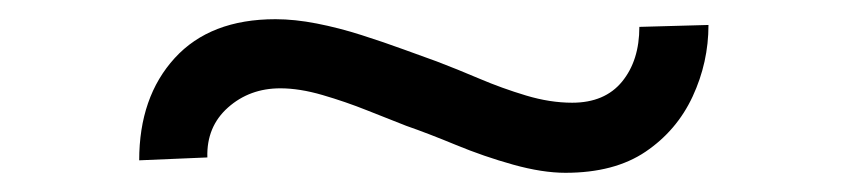

<svg xmlns="http://www.w3.org/2000/svg" viewBox="-20 -469 879 200"><path d="M569 -289Q545 -289 514.5 -297.5Q484 -306 455 -318Q426 -330 403 -338Q385 -345 362.5 -354Q340 -363 316 -370Q292 -377 272 -377Q240 -377 217.5 -357Q195 -337 196 -305L125 -302Q125 -368 162 -408.5Q199 -449 267 -449Q287 -449 310 -444.5Q333 -440 356.5 -432.5Q380 -425 400.5 -417.5Q421 -410 435 -405Q456 -397 479.5 -387Q503 -377 528 -369.5Q553 -362 576 -362Q610 -362 628 -384Q646 -406 646 -441L718 -443Q718 -404 701.5 -368.5Q685 -333 652.5 -311Q620 -289 569 -289Z"/></svg>

Font: Lexend Zetta Light
Style: Regular
Weight: 300
Designer: Bonnie Shaver-Troup, Thomas Jockin
Foundry: Lexend
Version: Version 1.007